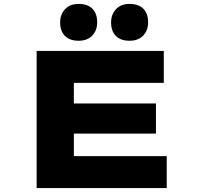

<svg xmlns="http://www.w3.org/2000/svg" viewBox="-20 -960 1008 980"><path d="M167 0V-700H816V-537H357V-163H831V0ZM271 -278V-432H776V-278ZM641 -752Q596 -752 571.5 -776.5Q547 -801 547 -846Q547 -886 572 -913Q597 -940 641 -940Q687 -940 711.5 -915.5Q736 -891 736 -846Q736 -805 711 -778.5Q686 -752 641 -752ZM381 -752Q336 -752 311.5 -776.5Q287 -801 287 -846Q287 -886 312 -913Q337 -940 381 -940Q427 -940 451.5 -915.5Q476 -891 476 -846Q476 -805 451 -778.5Q426 -752 381 -752Z"/></svg>

Font: Lexend Zetta ExtraBold
Style: Regular
Weight: 800
Designer: Bonnie Shaver-Troup, Thomas Jockin
Foundry: Lexend
Version: Version 1.007